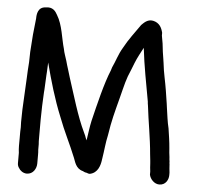

<svg xmlns="http://www.w3.org/2000/svg" viewBox="-52 -751 861 836"><g transform="rotate(5 378.5 -333.5)"><path d="M51 -117C51 -96 50 -77 53 -56V-11C53 -2 56 5 60 10C65 20 79 31 95 31C123 31 137 5 137 -17V-54C137 -61 137 -69 136 -77V-101C135 -109 135 -118 135 -129V-208C135 -247 137 -289 139 -328L140 -340C141 -360 142 -380 143 -402L144 -417C145 -432 145 -443 146 -459C166 -382 189 -302 219 -229C243 -165 270 -115 294 -55C300 -42 305 -9 338 -1C341 1 347 4 356 5C356 5 361 8 367 8H369C404 1 413 -34 416 -56V-57C416 -59 417 -61 417 -63C423 -99 425 -132 433 -167C443 -232 452 -264 470 -333C485 -391 490 -417 508 -457L521 -490C531 -515 543 -536 555 -559C564 -480 579 -406 593 -327C593 -324 594 -315 595 -311C603 -241 617 -172 623 -99L626 -72C626 -70 626 -68 627 -60C627 -49 629 -35 630 -25V-11C634 8 652 28 674 28C702 28 714 3 714 -16V-27C713 -39 711 -52 711 -62V-64C710 -67 710 -69 710 -74V-75C709 -82 708 -88 708 -93V-94C706 -107 705 -120 704 -134C702 -161 697 -192 693 -219C686 -247 683 -276 678 -309C678 -312 677 -319 676 -324C673 -344 670 -365 667 -382C661 -421 651 -459 647 -498C647 -503 645 -508 645 -511V-512C641 -535 637 -563 635 -585L629 -619V-631C624 -652 614 -674 585 -680C559 -685 543 -664 535 -657C511 -622 486 -591 464 -550C447 -522 438 -489 425 -462L421 -449C396 -389 374 -296 356 -222C350 -195 347 -167 342 -136C339 -143 336 -149 334 -156L328 -169C295 -237 270 -327 245 -403L235 -436C231 -449 227 -461 224 -473C219 -491 212 -506 209 -524C196 -568 192 -627 166 -669C158 -684 145 -703 114 -697C80 -696 77 -663 77 -646C71 -597 67 -553 64 -498C64 -484 63 -471 63 -453C61 -431 60 -406 59 -383C57 -334 54 -295 52 -245C52 -226 51 -208 51 -191C52 -174 52 -160 51 -148Z"/></g></svg>

Font: Scribbler
Style: Blk
Weight: 900
Designer: Mew Too
Foundry: Cannot Into Space Fonts
Version: Version 1.001